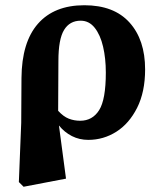

<svg xmlns="http://www.w3.org/2000/svg" viewBox="-20 -519 625 733"><path d="M203 -287 202 -96Q222 -74 242.5 -66Q263 -58 286 -58Q333 -58 358.5 -98.5Q384 -139 384 -242Q384 -296 373.5 -341Q363 -386 341.5 -413Q320 -440 288 -440Q246 -440 224.5 -404.5Q203 -369 203 -287ZM52 176 61 -50 62 -221Q63 -358 125 -428.5Q187 -499 302 -499Q415 -499 474.5 -433Q534 -367 534 -254Q534 -168 503.5 -107.5Q473 -47 424 -16Q375 15 317 15Q283 15 254.5 0.5Q226 -14 205 -40L232 163L70 194Z"/></svg>

Font: Source Serif Pro
Style: Bold
Weight: 700
Designer: Frank Grießhammer
Foundry: Adobe Systems Incorporated
Version: Version 3.001;hotconv 1.0.111;makeotfexe 2.5.65597